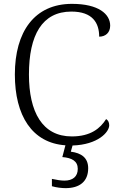

<svg xmlns="http://www.w3.org/2000/svg" viewBox="-20 -744 625 995"><path d="M320 231C392 231 437 197 437 128C437 73 401 49 347 42L356 10C487 6 546 -59 546 -95C546 -110 540 -121 530 -127C500 -79 450 -37 352 -37C199 -37 130 -164 130 -358C130 -562 198 -684 350 -684C460 -684 494 -625 494 -554C527 -554 551 -575 551 -611C551 -671 491 -724 353 -724C159 -724 57 -580 57 -358C57 -145 146 -3 319 9L303 70C353 74 383 91 383 131C383 172 356 192 314 192C294 192 273 188 249 183V221C273 228 300 231 320 231Z"/></svg>

Font: Noto Serif Devanagari Light
Style: Regular
Weight: 300
Designer: Universal Thirst, Indian Type Foundry and the Monotype Design Team
Foundry: Monotype Imaging Inc.
Version: Version 2.004